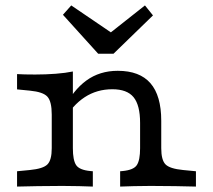

<svg xmlns="http://www.w3.org/2000/svg" viewBox="-20 -688 785 708"><path d="M209.8 -2.4Q157.2 -2.4 118.5 -1.6Q79.8 -0.8 42.9 0V-56.5L90.3 -61.1Q139.1 -65.8 154.9 -81.8Q170.8 -97.7 170.8 -141.5V-206.7H248.7V-141.5Q248.7 -97.5 260.6 -79.4Q272.5 -61.2 313 -57.3L322.3 -56.5V0Q297.8 -0.8 271.5 -1.6Q245.3 -2.4 209.8 -2.4ZM170.8 -206.7V-265.3Q170.8 -313.8 154.9 -331.4Q139.1 -349 90.3 -353.7L42.9 -358.4V-414.8Q54.7 -414 71.6 -413.6Q88.5 -413.2 109.6 -413.2Q148.8 -413.2 185.4 -416Q222 -418.8 248.7 -424.4V-414.8V-206.7ZM496.6 -206.7V-234.8Q496.6 -300.1 472.6 -329.5Q448.6 -358.9 394.3 -358.9Q337.4 -358.9 292.4 -329.6Q247.3 -300.2 214.8 -242.9L215.1 -286Q249.3 -355.3 298.5 -391.1Q347.7 -426.9 414.2 -426.9Q495 -426.9 534.8 -381.1Q574.6 -335.3 574.6 -242.6V-206.7ZM535.6 -2.4Q500.8 -2.4 474.2 -1.6Q447.6 -0.8 423 0V-56.5L432.3 -57.3Q472.9 -61.2 484.7 -79.4Q496.6 -97.5 496.6 -141.5V-206.7H574.6V-141.5Q574.6 -97.7 590.4 -81.8Q606.3 -65.8 655 -61.1L702.5 -56.5V0Q665.6 -0.8 626.9 -1.6Q588.1 -2.4 535.6 -2.4ZM514.5 -668 544.1 -631.2 398.5 -489.8H342.1L212.1 -633.5L242.7 -668L424.7 -544.3L358.7 -544.9Z"/></svg>

Font: Playfair 5pt SemiExpanded Light
Style: Regular
Weight: 300
Width: 6
Designer: Claus Eggers Sørensen
Foundry: Claus Eggers Sørensen
Version: Version 2.203